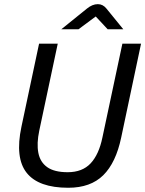

<svg xmlns="http://www.w3.org/2000/svg" viewBox="-20 -874 686 906"><path d="M302.1 12Q162.2 12 106.1 -58.2Q50 -128.4 81.1 -275.6L164.4 -668H252.5L165.3 -257.6Q152.5 -197.2 160.9 -153.1Q169.3 -109 202.9 -85.2Q236.4 -61.4 299.4 -61.4Q368.5 -61.4 407.7 -103.2Q446.8 -145.1 463.3 -225.4L557.5 -668H645.6L552 -225.6Q527.1 -106.3 467.2 -47.1Q407.3 12 302.1 12ZM269.3 -735.9 390.5 -833.7Q403 -843.8 415.7 -849.1Q428.4 -854.4 441.7 -854.4Q465.6 -854.4 482.2 -833.7L561.8 -735.9H488.1L431.7 -796.2L350.4 -735.9Z"/></svg>

Font: Atkinson Hyperlegible Mono ExtraLight
Style: Italic
Weight: 200
Italic angle: -12°
Monospace: yes
Designer: Elliott Scott, Megan Eiswerth, Linus Boman, Theodore Petrosky, Letters from Sweden
Foundry: Applied Design Works, Letters from Sweden
Version: Version 2.001